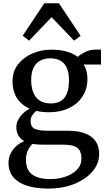

<svg xmlns="http://www.w3.org/2000/svg" viewBox="-20 -864 640 1152"><path d="M273.5 267.5Q212 267.5 166.2 256.8Q120.5 246 90.5 226.2Q60.5 206.5 45.8 178.2Q31 150 31 114.5Q31 82.5 44 56.5Q57 30.5 78.5 11.8Q100 -7 125.5 -17Q102.5 -30 90.2 -51Q78 -72 78 -101.5Q78 -123.5 89 -144.8Q100 -166 118.2 -183.5Q136.5 -201 158.5 -212Q107.5 -234.5 81.2 -276.2Q55 -318 55 -375Q55 -435 88.2 -477.8Q121.5 -520.5 174.5 -543.2Q227.5 -566 287 -566Q338.5 -566 378.8 -555Q419 -544 446.5 -522.5Q458 -535 488.2 -550.8Q518.5 -566.5 556 -566.5H586V-477H481.5Q488.5 -466.5 493.8 -452.8Q499 -439 501.8 -423.5Q504.5 -408 504.5 -391Q504.5 -330 475 -285Q445.5 -240 393.5 -215.2Q341.5 -190.5 274.5 -190.5Q254 -190.5 234.5 -192.5Q215 -194.5 197.5 -199Q183 -186.5 173.2 -171.2Q163.5 -156 163.5 -138.5Q163.5 -103 188.2 -91.2Q213 -79.5 272 -79.5H386.5Q451 -79.5 492.8 -62.8Q534.5 -46 554.8 -14.8Q575 16.5 575 60Q575 105 551.2 142.8Q527.5 180.5 485.8 208.5Q444 236.5 389.5 252Q335 267.5 273.5 267.5ZM283 210.5Q330.5 210.5 372.8 196Q415 181.5 441.8 154.2Q468.5 127 468.5 88Q468.5 60.5 459.8 42Q451 23.5 426.8 13.8Q402.5 4 356 4H238Q221 4 205 3Q189 2 175.5 -1Q157 16 146.2 40Q135.5 64 135.5 96Q135.5 132 150.2 157.5Q165 183 197.5 196.8Q230 210.5 283 210.5ZM284 -243.5Q341.5 -243.5 367.8 -279Q394 -314.5 394 -381Q394 -426 381.2 -455.5Q368.5 -485 343.5 -499.5Q318.5 -514 281.5 -514Q248 -514 222.2 -500.8Q196.5 -487.5 181.8 -458.8Q167 -430 167 -383.5Q167 -342.5 179 -311Q191 -279.5 216.8 -261.5Q242.5 -243.5 284 -243.5ZM154.5 -620 116 -649.5 246 -844.5H333.5L463.5 -649L424.5 -620L289.5 -761Z"/></svg>

Font: Merriweather 28pt Medium
Style: Regular
Weight: 500
Version: Version 2.100